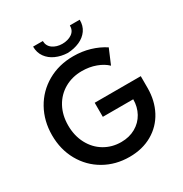

<svg xmlns="http://www.w3.org/2000/svg" viewBox="-206 -1062 1163 1223"><g transform="rotate(-30 375.5 -450.0)"><path d="M34.2 -358.4Q34.2 -462.9 81.1 -547.1Q127.9 -631.3 211.9 -679.4Q295.9 -727.5 402.3 -727.5Q465.8 -727.5 523.2 -710.7Q580.6 -693.8 627 -663.1L581.1 -554.7Q551.8 -583.5 504.6 -600.8Q457.5 -618.2 402.3 -618.2Q331.1 -618.2 274.4 -585.7Q217.8 -553.2 186 -494.9Q154.3 -436.5 154.3 -361.3Q154.3 -285.6 185.8 -226.1Q217.3 -166.5 272.5 -133.5Q327.6 -100.6 395.5 -100.6Q455.1 -100.6 501 -126.7Q546.9 -152.8 571.8 -198Q596.7 -243.2 596.7 -298.8H373V-402.3H711.9V-315.4Q711.9 -222.7 672.9 -148.9Q633.8 -75.2 561.8 -33.7Q489.7 7.8 394.5 7.8Q292.5 7.8 210.2 -39.3Q127.9 -86.4 81.1 -169.9Q34.2 -253.4 34.2 -358.4ZM211.9 -908.2H283.2Q284.2 -871.1 312.7 -850.8Q341.3 -830.6 382.8 -830.1Q426.8 -830.6 454.8 -850.6Q482.9 -870.6 482.4 -908.2H554.7Q555.7 -863.8 533 -831.5Q510.3 -799.3 470.9 -782Q431.6 -764.6 382.8 -762.7Q335.9 -764.6 297.1 -782Q258.3 -799.3 235.1 -831.5Q211.9 -863.8 211.9 -908.2Z"/></g></svg>

Font: Reddit Sans Strawberry SemiBold
Style: Regular
Weight: 600
Designer: Stephen Hutchings
Foundry: Reddit
Version: Version 1.013